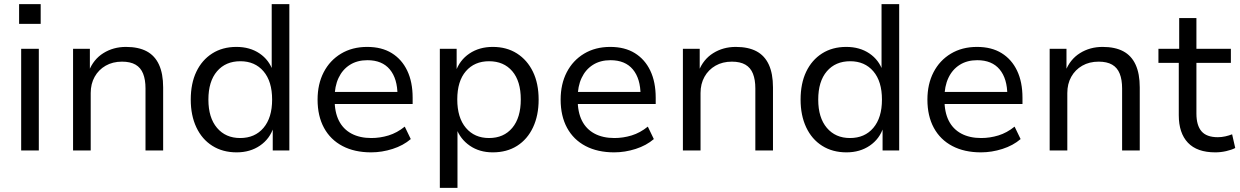

<svg xmlns="http://www.w3.org/2000/svg" viewBox="-20 -725 5975 925"><path d="M72 -610V-705H176V-610ZM82 0V-490H167V0Z M332 0V-490H413V-382H408Q430 -439 478 -469Q526 -499 587 -499Q647 -499 686.5 -478Q726 -457 746 -413.5Q766 -370 766 -304V0H681V-299Q681 -341 669.5 -370Q658 -399 633 -413.5Q608 -428 568 -428Q523 -428 489 -408.5Q455 -389 436 -355Q417 -321 417 -277V0Z M1120 9Q1053 9 1003 -22.5Q953 -54 926 -111.5Q899 -169 899 -245Q899 -323 926 -379.5Q953 -436 1002.5 -467.5Q1052 -499 1119 -499Q1184 -499 1230.5 -467.5Q1277 -436 1295 -382H1289V-705H1374V0H1294V-112H1298Q1280 -56 1232.5 -23.5Q1185 9 1120 9ZM1137 -60Q1208 -60 1249.5 -109Q1291 -158 1291 -245Q1291 -333 1249.5 -381.5Q1208 -430 1138 -430Q1067 -430 1025.5 -381.5Q984 -333 984 -245Q984 -158 1025.5 -109Q1067 -60 1137 -60Z M1768 9Q1688 9 1630 -21.5Q1572 -52 1541 -109Q1510 -166 1510 -245Q1510 -320 1539.5 -377Q1569 -434 1623 -466.5Q1677 -499 1749 -499Q1819 -499 1867.5 -469Q1916 -439 1942 -384.5Q1968 -330 1968 -254V-224H1574V-282H1912L1895 -266Q1895 -346 1858 -390.5Q1821 -435 1750 -435Q1701 -435 1665.5 -412.5Q1630 -390 1611 -349.5Q1592 -309 1592 -254V-246Q1592 -185 1612.5 -144Q1633 -103 1673 -81.5Q1713 -60 1769 -60Q1811 -60 1852 -72.5Q1893 -85 1930 -115L1959 -55Q1923 -24 1871.5 -7.5Q1820 9 1768 9Z M2099 180V-490H2180V-379H2175Q2194 -435 2241.5 -467Q2289 -499 2354 -499Q2421 -499 2470.5 -467.5Q2520 -436 2547.5 -379.5Q2575 -323 2575 -245Q2575 -169 2548 -111.5Q2521 -54 2471.5 -22.5Q2422 9 2354 9Q2290 9 2243.5 -23Q2197 -55 2178 -108H2184V180ZM2336 -60Q2407 -60 2448 -109Q2489 -158 2489 -246Q2489 -334 2448 -382Q2407 -430 2336 -430Q2266 -430 2224.5 -382Q2183 -334 2183 -246Q2183 -158 2224.5 -109Q2266 -60 2336 -60Z M2939 9Q2859 9 2801 -21.5Q2743 -52 2712 -109Q2681 -166 2681 -245Q2681 -320 2710.5 -377Q2740 -434 2794 -466.5Q2848 -499 2920 -499Q2990 -499 3038.5 -469Q3087 -439 3113 -384.5Q3139 -330 3139 -254V-224H2745V-282H3083L3066 -266Q3066 -346 3029 -390.5Q2992 -435 2921 -435Q2872 -435 2836.5 -412.5Q2801 -390 2782 -349.5Q2763 -309 2763 -254V-246Q2763 -185 2783.5 -144Q2804 -103 2844 -81.5Q2884 -60 2940 -60Q2982 -60 3023 -72.5Q3064 -85 3101 -115L3130 -55Q3094 -24 3042.5 -7.5Q2991 9 2939 9Z M3270 0V-490H3351V-382H3346Q3368 -439 3416 -469Q3464 -499 3525 -499Q3585 -499 3624.5 -478Q3664 -457 3684 -413.5Q3704 -370 3704 -304V0H3619V-299Q3619 -341 3607.5 -370Q3596 -399 3571 -413.5Q3546 -428 3506 -428Q3461 -428 3427 -408.5Q3393 -389 3374 -355Q3355 -321 3355 -277V0Z M4058 9Q3991 9 3941 -22.5Q3891 -54 3864 -111.5Q3837 -169 3837 -245Q3837 -323 3864 -379.5Q3891 -436 3940.5 -467.5Q3990 -499 4057 -499Q4122 -499 4168.5 -467.5Q4215 -436 4233 -382H4227V-705H4312V0H4232V-112H4236Q4218 -56 4170.5 -23.5Q4123 9 4058 9ZM4075 -60Q4146 -60 4187.5 -109Q4229 -158 4229 -245Q4229 -333 4187.5 -381.5Q4146 -430 4076 -430Q4005 -430 3963.5 -381.5Q3922 -333 3922 -245Q3922 -158 3963.5 -109Q4005 -60 4075 -60Z M4706 9Q4626 9 4568 -21.5Q4510 -52 4479 -109Q4448 -166 4448 -245Q4448 -320 4477.5 -377Q4507 -434 4561 -466.5Q4615 -499 4687 -499Q4757 -499 4805.5 -469Q4854 -439 4880 -384.5Q4906 -330 4906 -254V-224H4512V-282H4850L4833 -266Q4833 -346 4796 -390.5Q4759 -435 4688 -435Q4639 -435 4603.5 -412.5Q4568 -390 4549 -349.5Q4530 -309 4530 -254V-246Q4530 -185 4550.5 -144Q4571 -103 4611 -81.5Q4651 -60 4707 -60Q4749 -60 4790 -72.5Q4831 -85 4868 -115L4897 -55Q4861 -24 4809.5 -7.5Q4758 9 4706 9Z M5037 0V-490H5118V-382H5113Q5135 -439 5183 -469Q5231 -499 5292 -499Q5352 -499 5391.5 -478Q5431 -457 5451 -413.5Q5471 -370 5471 -304V0H5386V-299Q5386 -341 5374.5 -370Q5363 -399 5338 -413.5Q5313 -428 5273 -428Q5228 -428 5194 -408.5Q5160 -389 5141 -355Q5122 -321 5122 -277V0Z M5835 9Q5747 9 5703 -37.5Q5659 -84 5659 -170V-422H5561V-490H5661V-638H5744V-490H5910V-422H5744V-178Q5744 -121 5768.5 -92.5Q5793 -64 5847 -64Q5865 -64 5883 -68Q5901 -72 5916 -78L5931 -12Q5914 -3 5887.5 3Q5861 9 5835 9Z"/></svg>

Font: Nunito Sans 10pt
Style: Regular
Weight: 400
Designer: Vernon Adams
Foundry: Vernon Adams
Version: Version 3.101;gftools[0.9.27]